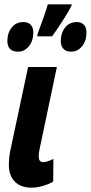

<svg xmlns="http://www.w3.org/2000/svg" viewBox="-20 -858 420 888"><path d="M21 -95Q21 -134 31 -177L110 -548H243L162 -163Q159 -148 159 -133Q159 -122 164 -115Q169 -108 179 -108Q197 -108 227 -123L226 -18Q203 -5 176 2.5Q149 10 126 10Q76 10 48.5 -18Q21 -46 21 -95ZM153 -699Q165 -730 180.5 -774Q196 -818 201 -838H312L310 -830Q299 -807 269.5 -761.5Q240 -716 221 -690H153ZM14 -669Q14 -705 34 -730.5Q54 -756 88 -756Q110 -756 122 -743.5Q134 -731 134 -708Q134 -669 113.5 -644Q93 -619 64 -619Q14 -619 14 -669ZM261 -669Q261 -705 281 -730.5Q301 -756 335 -756Q356 -756 368 -743.5Q380 -731 380 -708Q380 -669 359.5 -644Q339 -619 309 -619Q286 -619 273.5 -632Q261 -645 261 -669Z"/></svg>

Font: Noto Sans Display Ex Bold Cond
Style: Italic
Weight: 800
Width: 3
Italic angle: -12°
Designer: Monotype Design team
Foundry: Monotype Imaging Inc.
Version: Version 1.000